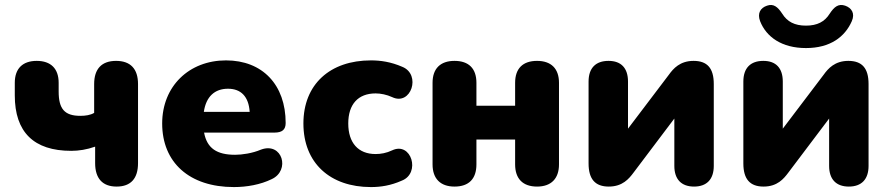

<svg xmlns="http://www.w3.org/2000/svg" viewBox="-20 -748 3604 779"><path d="M453 9C511 9 540 -24 540 -86V-407C540 -468 510 -501 451 -501C392 -501 362 -468 362 -407V-290C347 -281 327 -278 306 -278C241 -278 218 -307 218 -377V-412C218 -470 186 -501 129 -501C72 -501 40 -470 40 -412V-361C40 -212 117 -136 269 -136C300 -136 332 -141 366 -153V-86C366 -24 396 9 453 9Z M929 11C982 11 1037 1 1082 -21C1159 -56 1126 -173 1039 -141C1004 -126 962 -120 934 -120C860 -120 820 -146 808 -210H1093C1125 -210 1139 -222 1139 -249C1139 -404 1045 -503 897 -503C747 -503 638 -398 638 -247C638 -89 748 11 929 11ZM905 -388C957 -388 989 -357 993 -294H807C816 -356 851 -388 905 -388Z M1485 11C1524 11 1565 5 1610 -15C1688 -45 1649 -175 1571 -138C1548 -127 1525 -123 1504 -123C1433 -123 1393 -169 1393 -247C1393 -325 1433 -369 1504 -369C1525 -369 1549 -364 1571 -354C1648 -317 1690 -446 1612 -477C1566 -497 1524 -503 1485 -503C1319 -503 1211 -406 1211 -247C1211 -87 1319 11 1485 11Z M1824 9C1883 9 1913 -23 1913 -81V-182H2070V-81C2070 -23 2101 9 2159 9C2216 9 2248 -23 2248 -81V-412C2248 -470 2216 -501 2159 -501C2101 -501 2070 -470 2070 -412V-319H1913V-412C1913 -470 1882 -501 1824 -501C1767 -501 1735 -470 1735 -412V-81C1735 -23 1767 9 1824 9Z M2450 9C2506 9 2532 -23 2550 -47L2716 -267V-75C2716 -21 2744 9 2796 9C2848 9 2876 -21 2876 -75V-407C2876 -472 2849 -501 2794 -501C2739 -501 2712 -470 2694 -445L2528 -226V-417C2528 -472 2500 -501 2449 -501C2397 -501 2368 -472 2368 -417V-85C2368 -21 2395 9 2450 9Z M3250 -553C3348 -553 3408 -598 3436 -662C3450 -694 3435 -716 3409 -725C3382 -734 3365 -721 3346 -692C3326 -660 3296 -644 3250 -644C3204 -644 3174 -660 3154 -692C3135 -721 3118 -734 3092 -725C3065 -716 3052 -694 3064 -662C3089 -598 3152 -553 3250 -553ZM3078 9C3134 9 3160 -23 3178 -47L3344 -267V-75C3344 -21 3372 9 3424 9C3476 9 3504 -21 3504 -75V-407C3504 -472 3477 -501 3422 -501C3367 -501 3340 -470 3322 -445L3156 -226V-417C3156 -472 3128 -501 3077 -501C3025 -501 2996 -472 2996 -417V-85C2996 -21 3023 9 3078 9Z"/></svg>

Font: Nunito Black
Style: Regular
Weight: 900
Designer: Vernon Adams
Foundry: Vernon Adams
Version: Version 3.602